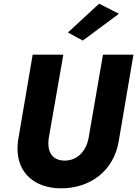

<svg xmlns="http://www.w3.org/2000/svg" viewBox="-20 -998 747 1046"><path d="M628 -923 520 -978 350 -821 431 -777ZM158 -700 78 -230C57 -69 158 28 313 28C472 28 601 -68 627 -230L707 -700H541L462 -243C449 -177 403 -122 330 -123C257 -125 237 -180 245 -242L325 -700Z"/></svg>

Font: Jost*
Style: Bold Italic
Weight: 700
Italic angle: -10°
Version: Version 3.7